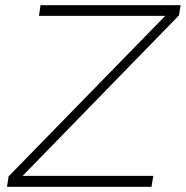

<svg xmlns="http://www.w3.org/2000/svg" viewBox="-20 -719 715 739"><path d="M675 -699 669 -660 67 -42H570L563 0H7L13 -40L616 -658H130L136 -699Z"/></svg>

Font: Gontserrat ExtraLight
Style: Italic
Weight: 275
Italic angle: -11.3°
Designer: Julieta Ulanovsky
Foundry: Julieta Ulanovsky
Version: Version 6.001